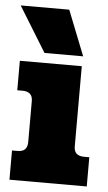

<svg xmlns="http://www.w3.org/2000/svg" viewBox="-63 -737 436 772"><g transform="rotate(5 155.5 -351.0)"><path d="M-11 -702H185L257 -520H101ZM5 -118H26Q48 -118 57.5 -128Q67 -138 67 -158V-323Q67 -361 26 -361H5V-480H255V-156Q255 -118 296 -118H317V0H5Z"/></g></svg>

Font: Pridi
Style: Bold
Weight: 700
Designer: Katatrad Team
Foundry: CadsonDemak
Version: Version 1.001